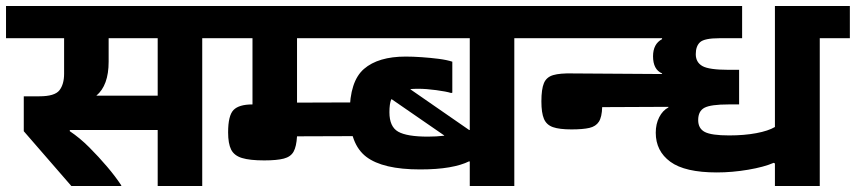

<svg xmlns="http://www.w3.org/2000/svg" viewBox="-45 -627 2844 638"><path d="M192 -9 34 -191V-307H86Q137 -307 152.5 -327Q168 -347 168 -382V-500H-25V-607H727V-500H627V-9H479V-195H187V-191Q220 -169 251.5 -137.5Q283 -106 311 -73Q339 -40 358 -11V-9ZM316 -422Q316 -343 275 -309H479V-500H316Z M612 -500V-607H1237V-500H942V-286L1227 -287V-175L942 -174Q940 -140 930.5 -123Q921 -106 898 -100Q875 -94 833 -94Q785 -94 759 -102Q733 -110 723 -130Q713 -150 713 -187Q713 -243 731 -261.5Q749 -280 794 -280V-500ZM1351 -64Q1227 -64 1172 -106Q1117 -148 1117 -252Q1117 -357 1164.5 -398Q1212 -439 1303 -439Q1327 -439 1356 -437Q1385 -435 1412.5 -431.5Q1440 -428 1458 -422V-319L1454 -318Q1438 -323 1404.5 -327.5Q1371 -332 1345 -332Q1330 -332 1319 -331V-330L1514 -195Q1515 -195 1516 -195V-500H1037V-607H1763V-500H1664V-9H1516V-90L1514 -91Q1488 -78 1447.5 -71Q1407 -64 1351 -64ZM1249 -254Q1249 -206 1278 -189.5Q1307 -173 1377 -173Q1404 -173 1431 -176V-177L1257 -297H1255Q1249 -282 1249 -254Z M1754 -290Q1754 -331 1762.5 -351Q1771 -371 1793.5 -377.5Q1816 -384 1857 -383L2155 -381V-383Q2125 -396 2125 -440Q2125 -481 2155 -497V-500H1663V-607H2421V-500H2346Q2296 -500 2281.5 -487Q2267 -474 2267 -447Q2267 -420 2289 -407.5Q2311 -395 2376 -395H2411V-280H2376Q2317 -280 2296 -269Q2275 -258 2275 -228Q2275 -200 2297 -188.5Q2319 -177 2378 -177Q2428 -177 2468 -184.5Q2508 -192 2530 -205V-607H2779V-500H2679V-9H2530V-85L2529 -84L2526 -86Q2494 -72 2441 -63Q2388 -54 2337 -54Q2231 -54 2182.5 -89.5Q2134 -125 2134 -186Q2134 -215 2145.5 -237.5Q2157 -260 2176 -270V-272L1956 -271Q1955 -238 1945 -222.5Q1935 -207 1913.5 -202Q1892 -197 1854 -197Q1814 -197 1792.5 -204.5Q1771 -212 1762.5 -232Q1754 -252 1754 -290Z"/></svg>

Font: Bakbak One
Style: Regular
Weight: 400
Designer: Saumya Kishore and Sanchit Sawaria
Foundry: A Good Feeling
Version: Version 1.003; ttfautohint (v1.8.3)